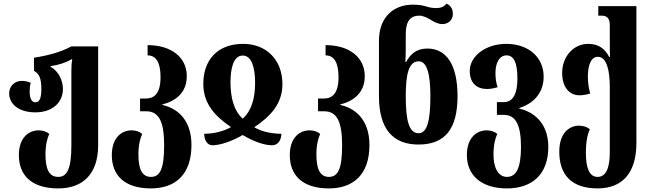

<svg xmlns="http://www.w3.org/2000/svg" viewBox="-20 -794 3626 1068"><path d="M304 254C437 254 526 178 526 13V-536H377C318 -504 247 -485 169 -473V-400C198 -384 210 -359 210 -298C210 -246 199 -225 177 -225C155 -225 145 -250 145 -283C145 -300 146 -319 151 -333C134 -341 117 -344 103 -344C53 -344 31 -307 31 -275C31 -216 83 -169 177 -169C267 -169 330 -220 330 -299C330 -342 310 -395 261 -423V-426C307 -433 346 -445 377 -464H382C378 -444 377 -423 377 -395V14C377 141 355 190 304 190C250 190 233 141 233 65C233 11 243 -25 254 -49C241 -61 219 -69 195 -69C144 -69 85 -33 85 69C85 178 152 254 304 254Z M820 254C954 254 1045 178 1045 13C1045 -135 959 -194 883 -210V-213C959 -232 1019 -280 1019 -370C1019 -476 932 -543 801 -543V-486C848 -486 873 -447 873 -365C873 -274 838 -246 792 -246H759V-175H793C864 -175 893 -118 893 14C893 141 872 190 820 190C767 190 750 141 750 65C750 11 760 -25 771 -49C758 -61 736 -69 712 -69C661 -69 602 -33 602 69C602 178 669 254 820 254Z M1163 14C1202 14 1266 -6 1330 -43C1392 -6 1451 14 1492 14C1532 14 1545 -22 1545 -50C1495 -50 1439 -60 1394 -86C1483 -146 1551 -215 1551 -326C1551 -458 1465 -550 1332 -550C1188 -550 1110 -458 1111 -326C1111 -216 1178 -146 1265 -87C1219 -61 1165 -50 1116 -50C1116 -21 1128 14 1163 14ZM1330 -134C1282 -177 1263 -247 1262 -334C1262 -418 1280 -485 1330 -485C1380 -485 1399 -418 1399 -334C1399 -247 1379 -177 1330 -134Z M1810 254C1944 254 2035 178 2035 13C2035 -135 1949 -194 1873 -210V-213C1949 -232 2009 -280 2009 -370C2009 -476 1922 -543 1791 -543V-486C1838 -486 1863 -447 1863 -365C1863 -274 1828 -246 1782 -246H1749V-175H1783C1854 -175 1883 -118 1883 14C1883 141 1862 190 1810 190C1757 190 1740 141 1740 65C1740 11 1750 -25 1761 -49C1748 -61 1726 -69 1702 -69C1651 -69 1592 -33 1592 69C1592 178 1659 254 1810 254Z M2308 10C2454 10 2525 -75 2525 -259C2525 -436 2462 -524 2357 -524C2296 -524 2262 -492 2239 -449H2235C2237 -479 2237 -521 2237 -557V-604C2237 -674 2261 -707 2313 -707C2334 -707 2362 -693 2382 -680C2399 -670 2419 -660 2441 -660C2472 -660 2499 -681 2499 -717C2499 -749 2483 -765 2463 -774C2451 -757 2432 -749 2406 -749C2388 -749 2368 -752 2348 -759C2327 -765 2308 -768 2274 -768C2179 -768 2088 -707 2088 -568V-259C2088 -75 2167 10 2308 10ZM2308 -53C2254 -53 2237 -126 2237 -261C2237 -379 2253 -453 2309 -453C2356 -453 2374 -379 2374 -260C2374 -121 2356 -53 2308 -53Z M2800 254C2938 254 3030 178 3030 23C3030 -115 2942 -174 2868 -190V-193C2944 -217 3004 -273 3004 -368C3004 -476 2919 -550 2796 -550C2681 -550 2593 -481 2593 -400C2593 -330 2634 -299 2689 -299C2706 -299 2727 -302 2748 -309C2740 -333 2736 -355 2736 -388C2736 -438 2754 -486 2798 -486C2837 -486 2858 -447 2858 -359C2858 -254 2823 -226 2782 -226H2744V-155H2783C2849 -155 2878 -98 2878 24C2878 141 2851 190 2800 190C2752 190 2725 141 2725 65C2725 11 2735 -25 2746 -49C2733 -61 2711 -69 2687 -69C2636 -69 2577 -33 2577 69C2577 178 2654 254 2800 254Z M3304 254C3441 254 3520 169 3520 1V-760H3308V-707H3323C3350 -707 3372 -699 3372 -654V-584C3372 -545 3372 -508 3373 -477H3369C3346 -520 3313 -550 3252 -550C3172 -550 3107 -482 3107 -388C3107 -309 3147 -264 3203 -264C3221 -264 3242 -267 3263 -274C3255 -301 3250 -333 3250 -368C3250 -432 3268 -478 3305 -478C3355 -478 3372 -403 3372 -309V53C3372 138 3352 190 3304 190C3257 190 3239 138 3239 56C3239 -13 3250 -51 3261 -75C3248 -87 3225 -95 3201 -95C3150 -95 3091 -58 3091 50C3091 178 3159 254 3304 254Z"/></svg>

Font: Noto Serif Georgian ExtraCondensed ExtraBold
Style: Regular
Weight: 800
Width: 2
Designer: Monotype Design Team, Akaki Razmadze
Foundry: Google LLC
Version: Version 2.003